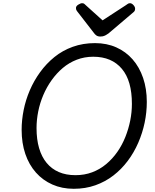

<svg xmlns="http://www.w3.org/2000/svg" viewBox="-20 -1159 965 1198"><path d="M440 19Q367 19 307 -7.5Q247 -34 204 -82.5Q161 -131 138 -198.5Q115 -266 115 -349Q115 -409 127.5 -472Q140 -535 166 -595.5Q192 -656 230.5 -709Q269 -762 319.5 -803Q370 -844 434 -867Q498 -890 573 -890Q646 -890 705.5 -863.5Q765 -837 807.5 -788.5Q850 -740 873 -672.5Q896 -605 896 -523Q896 -458 882.5 -393.5Q869 -329 842.5 -268Q816 -207 777 -155Q738 -103 687.5 -64Q637 -25 575 -3Q513 19 440 19ZM451 -66Q507 -66 555 -84Q603 -102 642.5 -135Q682 -168 712 -211Q742 -254 762 -304Q782 -354 792.5 -406.5Q803 -459 803 -511Q803 -583 787.5 -637.5Q772 -692 740.5 -729.5Q709 -767 664.5 -786Q620 -805 562 -805Q507 -805 459 -786.5Q411 -768 372 -735Q333 -702 302 -658.5Q271 -615 250 -565.5Q229 -516 218.5 -463.5Q208 -411 208 -360Q208 -289 224 -234.5Q240 -180 271 -142.5Q302 -105 347 -85.5Q392 -66 451 -66ZM791 -1139Q802 -1139 812.5 -1127.5Q823 -1116 823 -1105Q823 -1097 820.5 -1092Q818 -1087 813 -1083L660 -953Q647 -943 635 -937Q623 -931 606 -931Q591 -931 581 -938Q571 -945 564 -956L461 -1089Q456 -1096 455 -1100.5Q454 -1105 454 -1109Q454 -1121 468.5 -1130Q483 -1139 492 -1139Q502 -1139 506.5 -1134.5Q511 -1130 518 -1124L620 -1032L763 -1125Q770 -1129 776 -1134Q782 -1139 791 -1139Z"/></svg>

Font: Playwrite AT
Style: Italic
Weight: 400
Italic angle: -13.0072°
Designer: Veronika Burian, José Scaglione
Foundry: TypeTogether
Version: Version 1.002